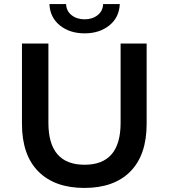

<svg xmlns="http://www.w3.org/2000/svg" viewBox="-20 -914 829 944"><path d="M88 -305V-700H218V-310Q218 -104 396 -104Q573 -104 573 -310V-700H701V-305Q701 -152 621 -71Q541 10 395 10Q249 10 168.5 -71Q88 -152 88 -305ZM223 -894H305Q306 -860 332 -839.5Q358 -819 396 -819Q434 -819 460 -839.5Q486 -860 487 -894H569Q566 -828 517.5 -789Q469 -750 396 -750Q323 -750 274.5 -789Q226 -828 223 -894Z"/></svg>

Font: CMG Sans SemiBold
Style: Regular
Weight: 600
Designer: Julieta Ulanovsky
Foundry: Julieta Ulanovsky
Version: Version 7.200